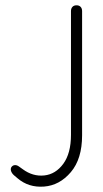

<svg xmlns="http://www.w3.org/2000/svg" viewBox="-20 -696 390 725"><path d="M23 -65Q28 -72 36 -72.5Q44 -73 52 -67L66 -57Q104 -29 147 -33.5Q190 -38 219 -77.5Q248 -117 248 -187V-654Q248 -664 253.5 -670Q259 -676 269 -676Q279 -676 284.5 -670Q290 -664 290 -654V-185Q290 -96 247.5 -46Q205 4 146.5 8.5Q88 13 46 -23L33 -34Q25 -41 22 -49.5Q19 -58 23 -65Z"/></svg>

Font: SN Pro Thin
Style: Regular
Weight: 200
Designer: Tobias Whetton
Foundry: Supernotes
Version: Version 1.003;Glyphs 3.3 (3324)